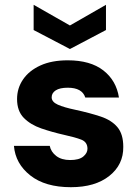

<svg xmlns="http://www.w3.org/2000/svg" viewBox="-20 -767 580 799"><path d="M275 12Q168 12 106 -37Q44 -86 38 -160H187Q192 -135 214 -118Q236 -101 272 -101Q309 -101 326.5 -115.5Q344 -130 344 -148Q344 -176 318 -186Q292 -196 246 -206Q197 -217 152 -232.5Q107 -248 79 -276.5Q51 -305 51 -355Q51 -400 76 -436.5Q101 -473 148 -494.5Q195 -516 262 -516Q356 -516 410 -474Q464 -432 475 -361H335Q322 -402 262 -402Q229 -402 212 -391Q195 -380 195 -362Q195 -343 220.5 -331.5Q246 -320 294 -310Q354 -297 399 -282Q444 -267 468.5 -238Q493 -209 493 -156Q494 -82 435 -35Q376 12 275 12ZM271 -563 120 -642V-747L271 -661L421 -747V-642Z"/></svg>

Font: DM Sans Black
Style: Regular
Weight: 900
Designer: Colophon Foundry, Jonny Pinhorn
Foundry: Colophon Foundry
Version: Version 4.004; ttfautohint (v1.8.4.7-5d5b)